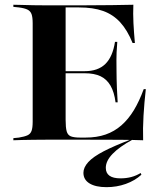

<svg xmlns="http://www.w3.org/2000/svg" viewBox="-20 -591 691 809"><path d="M175.8 -2.4Q147.6 -2.4 121.4 -2Q95.2 -1.6 73.4 -1.2Q51.6 -0.8 36.3 0V-8.9L59.7 -11.3Q83.9 -15.3 96 -21Q108.1 -26.6 112.9 -39.5Q117.7 -52.4 117.7 -78.2V-492.7Q117.7 -518.5 112.9 -531.5Q108.1 -544.4 96 -550.4Q83.9 -556.5 59.7 -559.7L36.3 -562.1V-571Q51.6 -571 73.4 -570.2Q95.2 -569.4 121.4 -569Q147.6 -568.5 175.8 -568.5H187.9H321Q397.6 -568.5 450 -569.4Q502.4 -570.2 541.9 -571Q540.3 -533.9 542.3 -493.5Q544.4 -453.2 548.4 -409.7H538.7Q516.9 -463.7 486.7 -496.8Q456.5 -529.8 414.5 -544.8Q372.6 -559.7 312.9 -559.7H256.5V-86.3Q256.5 -54 260.9 -37.9Q265.3 -21.8 278.6 -16.5Q291.9 -11.3 317.7 -11.3H340.3Q387.9 -11.3 425 -24.2Q462.1 -37.1 491.5 -62.9Q521 -88.7 544 -126.6Q566.9 -164.5 585.5 -215.3H594.4Q587.9 -158.1 584.7 -103.6Q581.5 -49.2 583.1 0Q541.1 -1.6 485.9 -2Q430.6 -2.4 348.4 -2.4H187.9ZM226.6 -282.3V-291.1H444.4V-282.3ZM466.9 -159.7Q461.3 -203.2 445.6 -230.2Q429.8 -257.3 403.6 -269.8Q377.4 -282.3 337.1 -282.3V-291.1Q392.7 -291.1 423.8 -321.4Q454.8 -351.6 464.5 -414.5H474.2Q470.2 -364.5 470.6 -338.3Q471 -312.1 471 -287.1Q471 -272.6 471.4 -257.3Q471.8 -241.9 472.6 -219.4Q473.4 -196.8 475.8 -159.7ZM429 197.6Q383.1 197.6 357.3 181.9Q331.5 166.1 331.5 137.1Q331.5 114.5 352 91.9Q372.6 69.4 416.9 46.4Q461.3 23.4 531.5 -3.2H539.5Q483.1 27.4 454.4 57.3Q425.8 87.1 425.8 116.1Q425.8 160.5 487.9 160.5Q536.3 160.5 572.6 137.9L575.8 145.2Q548.4 170.2 510.1 183.9Q471.8 197.6 429 197.6Z"/></svg>

Font: Playfair 144pt SemiExpanded ExtraBold
Style: Regular
Weight: 800
Width: 6
Designer: Claus Eggers Sørensen
Foundry: Claus Eggers Sørensen
Version: Version 2.203